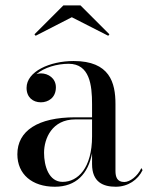

<svg xmlns="http://www.w3.org/2000/svg" viewBox="-20 -700 563 730"><path d="M253 -634.5 391.5 -564 396 -569.5 286 -679.5H221L111 -569.5L115.5 -564ZM266 -254C124 -254 46 -202.5 46 -113.5C46 -37.5 102 10 188.5 10C269.5 10 315 -39 330 -117V-76C330 -7 373 10 420 10C467 10 504.5 -16.5 522 -53L517.5 -61C503 -29.5 473.5 -8 452.5 -8C425 -8 419 -27.5 419 -50.5V-304.5C419 -385.5 397.5 -468 260 -468C169 -468 81 -428 81 -366C81 -330 105 -311 135.5 -311C163 -311 192.5 -328 192.5 -368C192.5 -402 164 -421 135.5 -421C130 -421 124 -420 118.5 -418C148 -443.5 197 -457.5 241 -457.5C321 -457.5 330 -376.5 330 -304.5V-254ZM218 -8.5C165.5 -8.5 147.5 -69 147.5 -119C147.5 -173.5 178 -246 266 -246H330V-181.5C330 -61 276 -8.5 218 -8.5Z"/></svg>

Font: Bodoni* 24
Style: Regular
Weight: 400
Version: Version 2.3